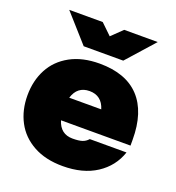

<svg xmlns="http://www.w3.org/2000/svg" viewBox="-135 -839 877 958"><g transform="rotate(20 304.0 -360.0)"><path d="M19 -260Q19 -338 51.5 -399.5Q84 -461 148.5 -496.5Q213 -532 304 -532Q444 -532 516 -455Q588 -378 588 -231V-200H219Q239 -134 304 -134Q337 -134 355 -140Q373 -146 386 -161H581Q554 -81 482.5 -34.5Q411 12 304 12Q213 12 148.5 -23.5Q84 -59 51.5 -120.5Q19 -182 19 -260ZM389 -320Q379 -353 357.5 -369.5Q336 -386 304 -386Q239 -386 219 -320ZM69 -732H247L304 -677L361 -732H539L409 -586H199Z"/></g></svg>

Font: Aspekta 1000
Style: Regular
Weight: 1000
Designer: Ivo Dolenc
Version: Version 2.000